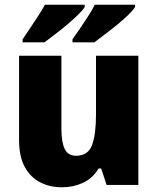

<svg xmlns="http://www.w3.org/2000/svg" viewBox="-20 -786 670 816"><path d="M568 -549V0H433L410 -70H399Q374 -28 332.5 -9Q291 10 243 10Q192 10 151 -11Q110 -32 85.5 -76Q61 -120 61 -191V-549H241V-238Q241 -182 255 -153Q269 -124 303 -124Q354 -124 371 -169Q388 -214 388 -299V-549ZM554 -766V-756Q546 -743 525.5 -723Q505 -703 478 -681Q451 -659 425 -639.5Q399 -620 381 -606H288V-619Q302 -638 319.5 -664Q337 -690 354.5 -717Q372 -744 383 -766ZM340 -766V-756Q332 -743 311.5 -723Q291 -703 265 -681Q239 -659 213 -639.5Q187 -620 169 -606H76V-619Q89 -638 106.5 -664Q124 -690 141.5 -717Q159 -744 171 -766Z"/></svg>

Font: Noto Sans Disp ExtBd
Style: Regular
Weight: 800
Designer: Monotype Design Team
Foundry: Monotype Imaging Inc.
Version: Version 2.000;GOOG;noto-source:20170915:90ef993387c0; ttfaut